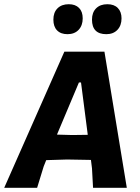

<svg xmlns="http://www.w3.org/2000/svg" viewBox="-43 -890 663 910"><path d="M283 -870Q314 -870 331.5 -852.5Q349 -835 349 -803Q349 -769 329.5 -748.5Q310 -728 277 -728Q245 -728 227.5 -746Q210 -764 210 -797Q210 -831 229.5 -850.5Q249 -870 283 -870ZM466 -870Q498 -870 515.5 -852Q533 -834 533 -803Q533 -769 513.5 -748.5Q494 -728 461 -728Q393 -728 393 -797Q393 -831 412.5 -850.5Q432 -870 466 -870ZM452 -645 558 0H398L393 -92L388 -132L275 -134L176 -131L164 -101L133 0H-23L262 -645ZM331 -499 227 -252 299 -250 373 -251 341 -499Z"/></svg>

Font: Alegreya Sans SC ExtraBold
Style: Italic
Weight: 800
Italic angle: -7°
Designer: Juan Pablo del Peral
Foundry: Huerta Tipografica
Version: Version 2.007